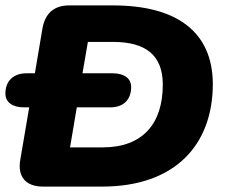

<svg xmlns="http://www.w3.org/2000/svg" viewBox="-32 -690 836 710"><path d="M127 0H346C613 0 755 -152 755 -380C754 -572 622 -670 386 -670H224C168 -670 135 -641 125 -585L97 -419H66C18 -419 -12 -391 -12 -344C-12 -312 14 -293 57 -293H76L43 -99C32 -36 64 0 127 0ZM348 -145H227L252 -293H376C424 -293 453 -321 453 -368C453 -400 428 -419 384 -419H273L293 -535H386C508 -535 570 -485 570 -377C570 -231 494 -145 348 -145Z"/></svg>

Font: SN Pro Heavy
Style: Italic
Weight: 800
Italic angle: -9°
Designer: Tobias Whetton
Foundry: Supernotes
Version: Version 1.001;Glyphs 3.2 (3249)